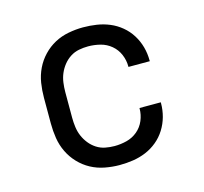

<svg xmlns="http://www.w3.org/2000/svg" viewBox="-84 -621 767 722"><g transform="rotate(-15 300.0 -260.0)"><path d="M297 8Q269 8 240 2.5Q211 -3 186 -16.5Q161 -30 141 -51Q121 -72 108.5 -98Q96 -124 91.5 -152.5Q87 -181 87 -210V-310Q87 -339 91.5 -367.5Q96 -396 108.5 -422Q121 -448 141 -469Q161 -490 186 -503.5Q211 -517 240 -522.5Q269 -528 297 -528Q324 -528 350 -524Q376 -520 400 -510Q424 -500 444.5 -483Q465 -466 479 -443.5Q493 -421 500 -395.5Q507 -370 507 -343V-340H424V-342Q424 -366 414.5 -388.5Q405 -411 386.5 -426.5Q368 -442 344.5 -448Q321 -454 297 -454Q279 -454 261 -450.5Q243 -447 227.5 -437Q212 -427 200.5 -412.5Q189 -398 182 -381.5Q175 -365 172.5 -346.5Q170 -328 170 -310V-210Q170 -192 172.5 -173.5Q175 -155 182 -138.5Q189 -122 200.5 -107.5Q212 -93 227.5 -83Q243 -73 261 -69.5Q279 -66 297 -66Q321 -66 344.5 -72Q368 -78 386.5 -93.5Q405 -109 414.5 -131.5Q424 -154 424 -178V-180H507V-177Q507 -150 500 -124.5Q493 -99 479 -76.5Q465 -54 444.5 -37Q424 -20 400 -10Q376 0 350 4Q324 8 297 8Z"/></g></svg>

Font: Iosevka HT Extended
Style: Regular
Weight: 400
Width: 7
Monospace: yes
Designer: Belleve Invis
Foundry: Belleve Invis
Version: Version 32.3.0; ttfautohint (v1.8.4)